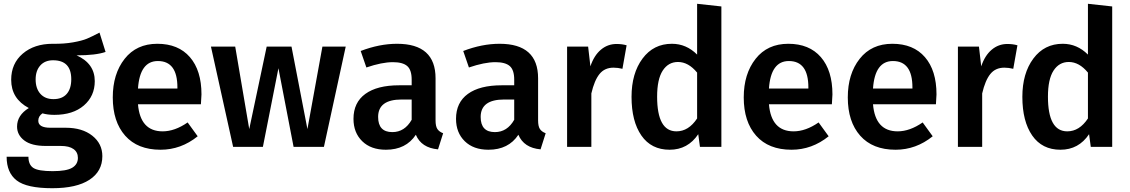

<svg xmlns="http://www.w3.org/2000/svg" viewBox="-20 -775 5963 1013"><path d="M505 -603 537 -501Q486 -483 384 -483Q480 -440 480 -347Q480 -268 422.5 -218.5Q365 -169 267 -169Q231 -169 204 -177Q182 -162 182 -138Q182 -101 246 -101H327Q414 -101 467 -59Q520 -17 520 49Q520 129 452 173.5Q384 218 256 218Q121 218 68 177Q15 136 15 52H130Q130 94 156 111Q182 128 258 128Q331 128 361 110Q391 92 391 58Q391 28 368 11.5Q345 -5 301 -5H221Q146 -5 108 -34Q70 -63 70 -107Q70 -167 132 -205Q39 -254 39 -354Q39 -440 100 -492Q161 -544 258 -544Q317 -543 365 -551.5Q413 -560 439 -571Q465 -582 505 -603ZM260 -457Q217 -457 192.5 -429.5Q168 -402 168 -356Q168 -308 193 -280Q218 -252 262 -252Q308 -252 332 -279.5Q356 -307 356 -357Q356 -457 260 -457Z M1043 -277Q1043 -267 1040 -225H708Q720 -82 838 -82Q902 -82 970 -129L1023 -56Q935 15 827 15Q706 15 640.5 -59Q575 -133 575 -261Q575 -385 637.5 -464.5Q700 -544 810 -544Q921 -544 982 -473.5Q1043 -403 1043 -277ZM916 -308V-314Q916 -453 813 -453Q718 -453 708 -308Z M1804 -529 1689 0H1529L1449 -415L1367 0H1210L1093 -529H1221L1295 -94L1387 -529H1518L1602 -94L1681 -529Z M2278 -140Q2278 -109 2287.5 -94.5Q2297 -80 2318 -72L2291 13Q2203 5 2174 -64Q2122 15 2016 15Q1937 15 1891 -30Q1845 -75 1845 -148Q1845 -234 1907.5 -279.5Q1970 -325 2086 -325H2152V-355Q2152 -406 2128.5 -426.5Q2105 -447 2053 -447Q1995 -447 1913 -419L1883 -506Q1982 -544 2075 -544Q2278 -544 2278 -362ZM2050 -78Q2115 -78 2152 -143V-250H2099Q1975 -250 1975 -158Q1975 -78 2050 -78Z M2819 -140Q2819 -109 2828.5 -94.5Q2838 -80 2859 -72L2832 13Q2744 5 2715 -64Q2663 15 2557 15Q2478 15 2432 -30Q2386 -75 2386 -148Q2386 -234 2448.5 -279.5Q2511 -325 2627 -325H2693V-355Q2693 -406 2669.5 -426.5Q2646 -447 2594 -447Q2536 -447 2454 -419L2424 -506Q2523 -544 2616 -544Q2819 -544 2819 -362ZM2591 -78Q2656 -78 2693 -143V-250H2640Q2516 -250 2516 -158Q2516 -78 2591 -78Z M3233 -543Q3262 -543 3286 -536L3264 -412Q3240 -418 3217 -418Q3170 -418 3143 -384.5Q3116 -351 3100 -282V0H2972V-529H3083L3095 -425Q3114 -482 3150 -512.5Q3186 -543 3233 -543Z M3658 -755 3786 -741V0H3673L3664 -67Q3609 15 3513 15Q3416 15 3364 -60Q3312 -135 3312 -264Q3312 -388 3370 -466Q3428 -544 3525 -544Q3601 -544 3658 -487ZM3549 -82Q3613 -82 3658 -150V-392Q3612 -448 3557 -448Q3506 -448 3476.5 -402.5Q3447 -357 3447 -265Q3447 -82 3549 -82Z M4372 -277Q4372 -267 4369 -225H4037Q4049 -82 4167 -82Q4231 -82 4299 -129L4352 -56Q4264 15 4156 15Q4035 15 3969.5 -59Q3904 -133 3904 -261Q3904 -385 3966.5 -464.5Q4029 -544 4139 -544Q4250 -544 4311 -473.5Q4372 -403 4372 -277ZM4245 -308V-314Q4245 -453 4142 -453Q4047 -453 4037 -308Z M4921 -277Q4921 -267 4918 -225H4586Q4598 -82 4716 -82Q4780 -82 4848 -129L4901 -56Q4813 15 4705 15Q4584 15 4518.5 -59Q4453 -133 4453 -261Q4453 -385 4515.5 -464.5Q4578 -544 4688 -544Q4799 -544 4860 -473.5Q4921 -403 4921 -277ZM4794 -308V-314Q4794 -453 4691 -453Q4596 -453 4586 -308Z M5295 -543Q5324 -543 5348 -536L5326 -412Q5302 -418 5279 -418Q5232 -418 5205 -384.5Q5178 -351 5162 -282V0H5034V-529H5145L5157 -425Q5176 -482 5212 -512.5Q5248 -543 5295 -543Z M5720 -755 5848 -741V0H5735L5726 -67Q5671 15 5575 15Q5478 15 5426 -60Q5374 -135 5374 -264Q5374 -388 5432 -466Q5490 -544 5587 -544Q5663 -544 5720 -487ZM5611 -82Q5675 -82 5720 -150V-392Q5674 -448 5619 -448Q5568 -448 5538.5 -402.5Q5509 -357 5509 -265Q5509 -82 5611 -82Z"/></svg>

Font: FiraGO Medium
Style: Regular
Weight: 500
Designer: bBox Type
Foundry: bBox Type GmbH
Version: Version 1.001;PS 001.001;hotconv 1.0.88;makeotf.lib2.5.64775